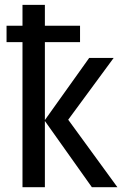

<svg xmlns="http://www.w3.org/2000/svg" viewBox="-20 -780 519 800"><path d="M167 -759.8V-672.9H313.5V-604.5H167V-279.8L351.6 -538.6H453.6L264.2 -281.2L469.2 0H362.8L167 -275.9V0H73.7V-604.5H7.3V-672.9H73.7V-759.8Z"/></svg>

Font: Open Sans SemiCondensed Medium
Style: Regular
Weight: 500
Width: 4
Designer: Monotype Design Team
Foundry: Monotype Imaging Inc.
Version: Version 3.000